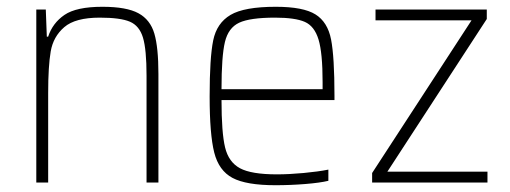

<svg xmlns="http://www.w3.org/2000/svg" viewBox="-20 -538 1502 566"><path d="M87 -510H115L118 -430H122Q135 -470 170 -494Q205 -518 282 -518Q353 -518 388 -499Q423 -480 435 -439Q447 -398 447 -320V0H412V-315Q412 -392 401.5 -427Q391 -462 363 -474Q335 -486 274 -486Q202 -486 169.5 -458Q137 -430 129.5 -386.5Q122 -343 122 -264V0H87Z M966 -243H633Q633 -147 643.5 -103.5Q654 -60 687.5 -42Q721 -24 796 -24Q832 -24 875 -28Q918 -32 948 -38V-5Q923 1 879.5 4.5Q836 8 792 8Q706 8 665.5 -13.5Q625 -35 611.5 -88.5Q598 -142 598 -254Q598 -368 608.5 -419Q619 -470 659.5 -494Q700 -518 793 -518Q874 -518 910 -495.5Q946 -473 956 -421.5Q966 -370 966 -256ZM633 -275H931V-296Q931 -382 919 -421.5Q907 -461 878.5 -473.5Q850 -486 791 -486Q717 -486 685 -471Q653 -456 643 -414Q633 -372 633 -275Z M1077 0V-28L1370 -478H1087V-510H1415V-482L1122 -32H1417V0Z"/></svg>

Font: Saira Semi Condensed Thin
Style: Regular
Weight: 100
Width: 4
Designer: Hector Gatti with collaboration of the Omnibus-Type team
Foundry: Omnibus-Type
Version: Version 1.001; ttfautohint (v1.8)